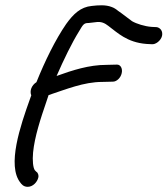

<svg xmlns="http://www.w3.org/2000/svg" viewBox="-20 -695 648 743"><path d="M59 12C62 16 70 28 87 28C108 28 124 9 128 -7C131 -18 126 -25 123 -29H122L115 -36C108 -45 105 -74 108 -105C114 -166 137 -236 160 -303L168 -327C235 -349 304 -378 376 -378L417 -379C431 -379 447 -393 451 -412C455 -429 447 -445 433 -445L392 -444C324 -444 260 -423 199 -401C227 -465 258 -529 286 -574C301 -599 304 -606 322 -606H323L349 -609C372 -613 386 -605 399 -595C434 -569 471 -531 546 -525L565 -524C583 -521 603 -539 607 -556C611 -574 601 -587 587 -590H586L566 -591C540 -593 508 -603 491 -613C474 -625 455 -641 437 -653C430 -659 421 -665 412 -668C389 -677 361 -675 335 -672C292 -668 264 -641 236 -602C194 -541 154 -459 121 -377C102 -365 94 -343 101 -326L96 -312C59 -209 6 -54 59 12Z"/></svg>

Font: Stray Cat
Style: ExBdCnObl
Weight: 800
Version: Version 1.0